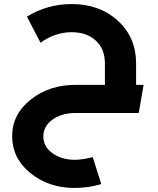

<svg xmlns="http://www.w3.org/2000/svg" viewBox="-20 -558 779 948"><path d="M350 0Q282 1 238 33.5Q194 66 194 116Q194 166 239 198.5Q284 231 350 231Q386 231 438 218L480 351Q415 370 348 370Q220 370 130 296.5Q40 223 40 115Q40 6 132.5 -67Q225 -140 357 -139H498V-245Q498 -316 453 -357.5Q408 -399 334 -399Q252 -399 180 -347L113 -476Q214 -538 334 -538Q472 -538 562 -455.5Q652 -373 652 -245V-139H689L665 0Z"/></svg>

Font: Montserrat-Arabic SemiBold
Style: Regular
Weight: 600
Designer: Mohamed Gaber
Foundry: Kief Type Foundry
Version: Version 5.008;PS 005.008;hotconv 1.0.88;makeotf.lib2.5.64775